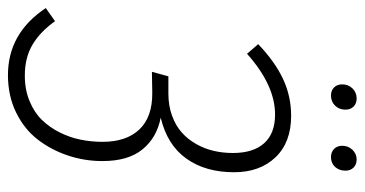

<svg xmlns="http://www.w3.org/2000/svg" viewBox="-239 -662 908 478"><g transform="rotate(90 215.0 -423.0)"><path d="M213.9 -793Q201.2 -793 193.6 -800.8Q186 -808.6 186 -820.8Q186 -835.9 196 -846.4Q206.1 -856.9 221.2 -856.9Q233.9 -856.9 241.5 -849.1Q249 -841.3 249 -829.1Q249 -813.5 239 -803.2Q229 -793 213.9 -793ZM367.2 -793Q354.5 -793 346.7 -800.8Q338.9 -808.6 338.9 -820.8Q338.9 -835.9 348.9 -846.4Q358.9 -856.9 373 -856.9Q385.7 -856.9 393.3 -849.1Q400.9 -841.3 400.9 -829.1Q400.9 -813.5 391.6 -803.2Q382.3 -793 367.2 -793ZM264.2 -693.8Q330.6 -693.8 367.7 -654.8Q404.8 -615.7 404.8 -551.8Q404.8 -480.5 370.8 -432.9Q336.9 -385.3 269 -369.1Q318.8 -359.4 347.9 -323.7Q377 -288.1 377 -224.1Q377 -179.2 363 -137.7Q349.1 -96.2 323.2 -62.7Q297.4 -29.3 255.9 -9Q214.4 11.2 163.1 11.2Q58.6 11.2 -3.9 -83L28.8 -106Q55.2 -68.8 87.4 -49.8Q119.6 -30.8 164.1 -30.8Q199.2 -30.8 227.5 -42.5Q255.9 -54.2 274.4 -73.2Q293 -92.3 305.7 -117.7Q318.4 -143.1 323.7 -169.7Q329.1 -196.3 329.1 -224.1Q329.1 -283.7 298.1 -316.2Q267.1 -348.6 207 -348.1L154.8 -347.2L166 -388.2H209Q238.8 -388.2 263.7 -397.2Q288.6 -406.2 305.7 -421.4Q322.8 -436.5 334.5 -457.3Q346.2 -478 351.6 -501Q356.9 -523.9 356.9 -548.8Q356.9 -599.6 332.5 -626.7Q308.1 -653.8 261.2 -653.8Q188 -653.8 109.9 -584L85.9 -611.8Q129.9 -653.8 172.9 -673.8Q215.8 -693.8 264.2 -693.8Z"/></g></svg>

Font: Fira Sans Compressed ExtraLight
Style: Italic
Weight: 250
Width: 3
Italic angle: -8°
Designer: Carrois Corporate & Edenspiekermann AG
Foundry: Carrois Corporate GbR & Edenspiekermann AG
Version: Version 4.203;PS 004.203;hotconv 1.0.88;makeotf.lib2.5.64775